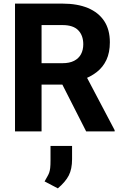

<svg xmlns="http://www.w3.org/2000/svg" viewBox="-20 -731 678 1068"><path d="M328.1 -710.9Q410.3 -710.9 469.1 -686.4Q528 -661.8 559.6 -614.1Q591.1 -566.3 591.1 -496.1Q591.1 -438.5 571.9 -397.7Q552.7 -356.9 517.8 -329.9Q482.9 -302.9 435.4 -286.3L388.9 -260.3H161.4V-379.5H327.9Q366.4 -379.5 392 -392.6Q417.7 -405.7 430.4 -429.3Q443.2 -453 443.2 -484.7Q443.2 -534.1 415 -562.8Q386.9 -591.5 328.1 -591.5H211.2V0H63.5V-710.9ZM297.8 -317.6H454L617.7 -7V0H459.3ZM380.9 154.2Q380.9 209.5 362.5 245.1Q344.2 280.7 301.8 316.8L228 278.1Q237.1 261.4 243.4 250.8Q249.7 240.1 253.5 229.7Q257.3 219.3 259.2 203.7Q261 188 261 161.5V80.7H380.9Z"/></svg>

Font: Heebo
Style: Regular
Weight: 400
Designer: Oded Ezer
Foundry: Ezer Type House
Version: Version 3.100